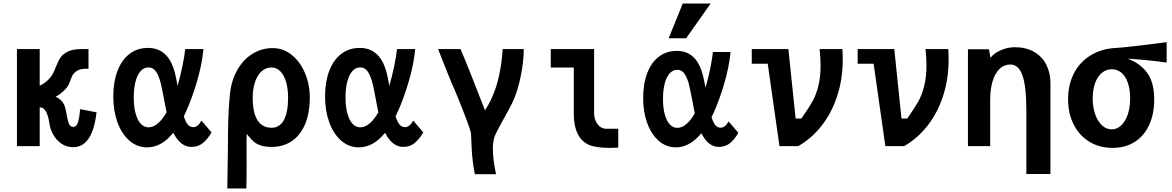

<svg xmlns="http://www.w3.org/2000/svg" viewBox="-20 -828 6640 1088"><path d="M260.5 -125Q255.5 -165 242.5 -192.2Q229.5 -219.5 205.5 -219.5H205V0H76V-550H205V-342.5Q231 -354 252.2 -374.8Q273.5 -395.5 287 -425.5Q293 -439.5 295.5 -446.5Q309 -481 322.5 -501.5Q336 -522 364.8 -536Q393.5 -550 443 -550H481.5V-438.5H467Q434 -438.5 415.2 -425.8Q396.5 -413 389.5 -398.8Q382.5 -384.5 372.5 -355.5Q365.5 -338 344.8 -316.8Q324 -295.5 294.5 -279.5Q334.5 -263 347.5 -224.5Q353 -208 357.5 -179Q363.5 -144 371 -126.5Q378.5 -109 396 -109Q413 -109 421.2 -133Q429.5 -157 434 -209.5L527 -191.5Q504.5 6 394.5 6Q356 6 327 -14.8Q298 -35.5 281.2 -65.8Q264.5 -96 260.5 -125Z M622 -280Q622 -364 645.8 -426.2Q669.5 -488.5 713.8 -522.5Q758 -556.5 818.5 -556.5Q923 -556.5 963 -442.5Q976.5 -402 986 -340.5Q1001 -392.5 1013 -450Q1025 -507.5 1030 -550H1133Q1124 -458.5 1095 -362.2Q1066 -266 1036 -199.5L1021.5 -169Q1031.5 -137.5 1043.8 -122.5Q1056 -107.5 1075 -107.5Q1101.5 -107.5 1121.5 -144.5L1178.5 -78Q1161 -45.5 1133 -20.5Q1105 4.5 1064.5 4.5Q1003 4.5 962 -75.5Q895 7 814 7Q756.5 7 712.8 -31.5Q669 -70 645.5 -135.5Q622 -201 622 -280ZM821.5 -106.5Q874.5 -106.5 924 -191.5L916.5 -229Q909 -270 901 -310.2Q893 -350.5 887 -371Q875.5 -408.5 860.2 -427.2Q845 -446 821 -446Q796.5 -446 777.8 -426Q759 -406 748.5 -367.8Q738 -329.5 738 -276Q738 -221.5 748.8 -183.5Q759.5 -145.5 778.2 -126Q797 -106.5 821.5 -106.5Z M1268 240 1271 48 1271.5 2.5Q1271.5 -79 1273.5 -148.8Q1275.5 -218.5 1282.5 -290.5Q1290.5 -372 1325 -432Q1359.5 -492 1411.8 -523.8Q1464 -555.5 1525 -555.5Q1585.5 -555.5 1633.5 -516.5Q1681.5 -477.5 1708.5 -413.2Q1735.5 -349 1735.5 -277Q1735.5 -185 1707.8 -121.8Q1680 -58.5 1631.5 -27Q1583 4.5 1521 4.5Q1481.5 4.5 1456.5 -4.2Q1431.5 -13 1417 -26Q1402.5 -39 1384.5 -61.5L1378 -69.5Q1377 -61.5 1377 -27.5L1377.5 104Q1377.5 191 1376 240ZM1612.5 -274.5Q1612.5 -323.5 1601.5 -362.2Q1590.5 -401 1569.2 -423.2Q1548 -445.5 1519 -445.5Q1485.5 -445.5 1461.5 -423.2Q1437.5 -401 1424.8 -362.2Q1412 -323.5 1412 -274.5Q1412 -190.5 1438.8 -147.2Q1465.5 -104 1519 -104Q1564.5 -104 1588.5 -147.8Q1612.5 -191.5 1612.5 -274.5Z M1822 -280Q1822 -364 1845.8 -426.2Q1869.5 -488.5 1913.8 -522.5Q1958 -556.5 2018.5 -556.5Q2123 -556.5 2163 -442.5Q2176.5 -402 2186 -340.5Q2201 -392.5 2213 -450Q2225 -507.5 2230 -550H2333Q2324 -458.5 2295 -362.2Q2266 -266 2236 -199.5L2221.5 -169Q2231.5 -137.5 2243.8 -122.5Q2256 -107.5 2275 -107.5Q2301.5 -107.5 2321.5 -144.5L2378.5 -78Q2361 -45.5 2333 -20.5Q2305 4.5 2264.5 4.5Q2203 4.5 2162 -75.5Q2095 7 2014 7Q1956.5 7 1912.8 -31.5Q1869 -70 1845.5 -135.5Q1822 -201 1822 -280ZM2021.5 -106.5Q2074.5 -106.5 2124 -191.5L2116.5 -229Q2109 -270 2101 -310.2Q2093 -350.5 2087 -371Q2075.5 -408.5 2060.2 -427.2Q2045 -446 2021 -446Q1996.5 -446 1977.8 -426Q1959 -406 1948.5 -367.8Q1938 -329.5 1938 -276Q1938 -221.5 1948.8 -183.5Q1959.5 -145.5 1978.2 -126Q1997 -106.5 2021.5 -106.5Z M2651 -32Q2650 -59.5 2649 -71Q2647.5 -86 2626.2 -143Q2605 -200 2579.2 -263.5Q2553.5 -327 2542.5 -350.5Q2530 -379 2484 -495Q2465.5 -543 2462.5 -550H2589.5Q2606 -513 2646.5 -411.5L2728 -203.5Q2746 -230 2758.5 -255.5Q2771 -281 2784.5 -317Q2799 -355 2811.5 -416.5Q2824 -478 2828.5 -550H2948Q2948 -482.5 2932 -402Q2916 -321.5 2892.5 -266.5Q2882 -242 2867 -214Q2852 -186 2829 -145Q2813.5 -117 2800.2 -91.5Q2787 -66 2782.5 -54Q2773 -27.5 2773 16Q2773 77.5 2791 159H2670.5Q2659.5 101 2655.8 56.8Q2652 12.5 2651 -32Z M3231.5 -184V-445.5H3101V-550H3346.5V-190Q3346.5 -163.5 3355.5 -142.8Q3364.5 -122 3379.8 -110.5Q3395 -99 3414 -98.5H3483.5V8.5L3471 9Q3448 10 3434.5 10Q3387 10 3345 1.5Q3289.5 -10 3260.5 -57.2Q3231.5 -104.5 3231.5 -184Z M3624.5 -271.5Q3624.5 -353 3647.5 -413.5Q3670.5 -474 3713.5 -506.8Q3756.5 -539.5 3815 -539.5Q3916.5 -539.5 3955 -429Q3967.5 -392.5 3977.5 -330Q3992.5 -381 4004 -436.8Q4015.5 -492.5 4020 -533.5H4120Q4111 -444.5 4083.2 -351.5Q4055.5 -258.5 4026 -193.5L4012 -163.5Q4021.5 -133.5 4033.5 -119Q4045.5 -104.5 4063.5 -104.5Q4090 -104.5 4108.5 -140L4164 -75.5Q4147 -44 4120 -19.8Q4093 4.5 4053.5 4.5Q3993 4.5 3954.5 -73Q3888 7 3810.5 7Q3754.5 7 3712.2 -30.5Q3670 -68 3647.2 -131.5Q3624.5 -195 3624.5 -271.5ZM3769 -611 3849 -808H4007L3868 -611ZM3818 -103.5Q3869.5 -103.5 3917 -185.5L3910 -222L3907 -239Q3889.5 -331 3881.5 -360Q3870 -396.5 3855.5 -414.5Q3841 -432.5 3817.5 -432.5Q3794 -432.5 3775.8 -413.2Q3757.5 -394 3747.2 -356.8Q3737 -319.5 3737 -267.5Q3737 -215 3747.5 -178Q3758 -141 3776.2 -122.2Q3794.5 -103.5 3818 -103.5Z M4330.5 -467H4240V-550H4447.5L4488.5 -156.5H4521L4533.5 -174.5Q4566 -221 4585 -255.2Q4604 -289.5 4617 -339.8Q4630 -390 4630 -458Q4630 -496.5 4624.5 -550H4753.5Q4755.5 -524 4755.5 -492Q4755.5 -379.5 4723.8 -283Q4692 -186.5 4635.2 -114.8Q4578.5 -43 4503.5 0H4397Z M4930.5 -467H4840V-550H5047.5L5088.5 -156.5H5121L5133.5 -174.5Q5166 -221 5185 -255.2Q5204 -289.5 5217 -339.8Q5230 -390 5230 -458Q5230 -496.5 5224.5 -550H5353.5Q5355.5 -524 5355.5 -492Q5355.5 -379.5 5323.8 -283Q5292 -186.5 5235.2 -114.8Q5178.5 -43 5103.5 0H4997Z M5705.5 -462.5Q5670 -462.5 5644.2 -437.8Q5618.5 -413 5604.8 -368Q5591 -323 5591 -262.5V0H5465V-151V-248.5V-549H5584L5593 -500.5Q5612 -526.5 5651 -543.5Q5690 -560.5 5731 -560.5Q5794.5 -560.5 5840 -534Q5885.5 -507.5 5909 -461.5Q5932.5 -415.5 5932.5 -357V158H5796V-206Q5796 -337 5774.2 -399.8Q5752.5 -462.5 5705.5 -462.5Z M6032.5 -266Q6032.5 -347.5 6065.2 -411.8Q6098 -476 6160 -514.2Q6222 -552.5 6306 -556.5Q6335.5 -558 6400.8 -565.5Q6466 -573 6524.5 -580.5L6591 -589V-473.5Q6480.5 -489 6370.5 -495.5Q6444 -467.5 6482.2 -413.2Q6520.5 -359 6520.5 -264Q6520.5 -182.5 6492.2 -120.5Q6464 -58.5 6410.8 -24.2Q6357.5 10 6284.5 10Q6211 10 6153.8 -24.5Q6096.5 -59 6064.5 -121.8Q6032.5 -184.5 6032.5 -266ZM6384 -271.5Q6384 -321.5 6371.2 -358.8Q6358.5 -396 6335 -415.8Q6311.5 -435.5 6280.5 -435.5Q6248 -435.5 6223.2 -414.5Q6198.5 -393.5 6185.2 -356.2Q6172 -319 6172 -270.5Q6172 -220.5 6186 -180.5Q6200 -140.5 6224.5 -117.8Q6249 -95 6279.5 -95Q6309.5 -95 6333.2 -117Q6357 -139 6370.5 -179Q6384 -219 6384 -271.5Z"/></svg>

Font: JuliaMono ExtraBold
Style: Regular
Weight: 800
Monospace: yes
Designer: cormullion
Foundry: corm
Version: Version 0.055; ttfautohint (v1.8.4)